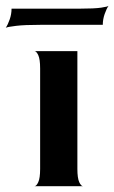

<svg xmlns="http://www.w3.org/2000/svg" viewBox="-74 -645 396 665"><path d="M45 0Q52 0 58.5 -14Q65 -28 65 -60V-408Q65 -440 58.5 -454Q52 -468 45 -468H194V-60Q194 -28 200.5 -14Q207 0 214 0ZM-54 -549Q-47 -559 -40.5 -577.5Q-34 -596 -34 -615H202Q253 -615 276.5 -618.5Q300 -622 302 -625Q295 -615 288.5 -596.5Q282 -578 282 -559H66Q11 -559 -18 -555.5Q-47 -552 -54 -549Z"/></svg>

Font: Red Rose SemiBold
Style: Regular
Weight: 600
Designer: Jaikishan Patel
Version: Version 2.000